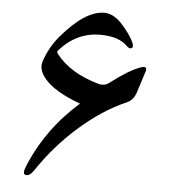

<svg xmlns="http://www.w3.org/2000/svg" viewBox="-49 -609 684 750"><g transform="rotate(5 293.0 -234.0)"><path d="M330.6 -285.2Q354.5 -278.3 373 -292.5Q442.9 -346.2 488.3 -362.8Q518.6 -374 510.3 -348.1L483.9 -265.1Q473.6 -233.9 447.8 -222.7Q355.5 -183.1 263.7 -102.1Q176.3 -24.9 109.9 74.7Q92.8 99.1 77.1 93.8Q65.4 89.8 77.6 60.5Q138.7 -89.4 266.1 -201.7Q134.3 -250 107.9 -314Q100.1 -333.5 106.4 -353.5Q125 -410.2 164.1 -456.1Q255.4 -563.5 330.1 -563.5Q365.7 -563.5 398.4 -528.8Q437.5 -486.3 450.7 -453.1Q455.6 -439.5 448.2 -435.5Q439.9 -430.7 429.2 -441.4Q396 -475.6 326.2 -476.6Q231.9 -478.5 164.1 -402.8Q156.7 -395.5 163.6 -387.2Q219.2 -316.4 330.6 -285.2Z"/></g></svg>

Font: Amiri Quran Colored
Style: Regular
Weight: 400
Designer: Khaled Hosny
Version: Version 000.111